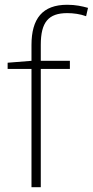

<svg xmlns="http://www.w3.org/2000/svg" viewBox="-20 -785 389 805"><path d="M273 -496V-530H151V-597C151 -692 183 -730 262 -730C288 -730 317 -726 341 -717L349 -752C324 -759 297 -765 262 -765C158 -765 112 -707 112 -596V-530L12 -522V-496H112V0H151V-496Z"/></svg>

Font: Noto Sans Canadian Aboriginal ExtraLight
Style: Regular
Weight: 200
Designer: Monotype Design Team, Typotheque's Kevin King
Foundry: Monotype Imaging Inc.
Version: Version 2.004